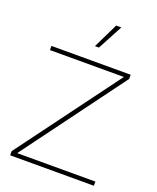

<svg xmlns="http://www.w3.org/2000/svg" viewBox="-161 -989 889 1084"><g transform="rotate(20 283.5 -446.5)"><path d="M537 -25V0H34V-25L486 -635H42V-660H518V-635L67 -25ZM377 -893 297 -743H273L346 -893Z"/></g></svg>

Font: Work Sans ExtraLight
Style: Regular
Weight: 280
Designer: Wei Huang
Foundry: Wei Huang
Version: Version 1.500